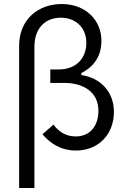

<svg xmlns="http://www.w3.org/2000/svg" viewBox="-20 -734 617 954"><path d="M75 -506V200H151V-502C151 -593 204 -646 282 -646C357 -646 409 -596 409 -521C409 -447 361 -389 272 -389H230V-322H299C394 -322 469 -277 469 -184C469 -107 426 -56 356 -56C302 -56 266 -86 246 -115L191 -67C228 -23 282 14 357 14C472 14 546 -69 546 -178C546 -281 476 -348 384 -361V-371C431 -394 484 -441 484 -531C484 -634 405 -714 287 -714C170 -714 75 -638 75 -506Z"/></svg>

Font: Space Text
Style: Regular
Weight: 400
Designer: Florian Karsten (Space Text), Colophon Foundry (Space Mono)
Foundry: Florian Karsten
Version: Version 1.003;PS 001.003;hotconv 1.0.88;makeotf.lib2.5.64775